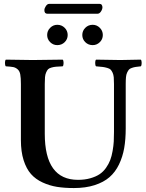

<svg xmlns="http://www.w3.org/2000/svg" viewBox="-20 -952 748 982"><path d="M209 -522V-268.1Q209 -32.2 378.9 -32.2Q414.1 -32.2 442.1 -40.3Q470.2 -48.3 489.3 -61Q508.3 -73.7 522.2 -93.5Q536.1 -113.3 543.7 -133.3Q551.3 -153.3 555.9 -179.7Q560.5 -206.1 561.8 -227.8Q563 -249.5 563 -276.9V-522Q563 -543.5 561.8 -556.9Q560.5 -570.3 555.7 -580.6Q550.8 -590.8 545.9 -595.9Q541 -601.1 528.3 -604.7Q515.6 -608.4 504.9 -609.6Q494.1 -610.8 471.2 -612.8Q466.8 -617.2 466.8 -629.9Q466.8 -642.6 471.2 -647Q563 -645 595.2 -645Q622.1 -645 700.2 -647Q704.6 -642.6 704.6 -629.9Q704.6 -617.2 700.2 -612.8Q682.1 -610.8 673.6 -609.6Q665 -608.4 654.3 -604.7Q643.6 -601.1 639.2 -595.7Q634.8 -590.3 630.1 -580.6Q625.5 -570.8 624.3 -556.9Q623 -543 623 -522V-294.9Q623 -239.3 615.2 -194.6Q607.4 -149.9 588.6 -110.8Q569.8 -71.8 540 -45.9Q510.3 -20 464.1 -5.1Q418 9.8 357.9 9.8Q309.6 9.8 271.5 3.7Q233.4 -2.4 197.8 -18.8Q162.1 -35.2 138.4 -62Q114.7 -88.9 100.8 -132.6Q86.9 -176.3 86.9 -234.9V-522Q86.9 -553.7 83.7 -571Q80.6 -588.4 70.3 -597.4Q60.1 -606.4 47.9 -608.9Q35.6 -611.3 9.8 -612.8Q5.4 -617.2 5.4 -629.9Q5.4 -642.6 9.8 -647Q101.6 -645 147 -645Q205.1 -645 300.8 -647Q305.2 -642.6 305.2 -629.9Q305.2 -617.2 300.8 -612.8Q278.8 -611.8 266.8 -610.8Q254.9 -609.9 242.9 -606.4Q231 -603 225.8 -597.7Q220.7 -592.3 216.1 -581.8Q211.4 -571.3 210.2 -557.4Q209 -543.5 209 -522ZM272.9 -825.2Q295.4 -825.2 310.8 -809.8Q326.2 -794.4 326.2 -772.9Q326.2 -751.5 310.8 -736.3Q295.4 -721.2 272.9 -721.2Q252 -721.2 236.6 -736.3Q221.2 -751.5 221.2 -772.9Q221.2 -794.4 236.6 -809.8Q252 -825.2 272.9 -825.2ZM454.1 -825.2Q475.1 -825.2 490.5 -809.8Q505.9 -794.4 505.9 -772.9Q505.9 -751.5 490.5 -736.3Q475.1 -721.2 454.1 -721.2Q431.6 -721.2 416.3 -736.3Q400.9 -751.5 400.9 -772.9Q400.9 -794.4 416.3 -809.8Q431.6 -825.2 454.1 -825.2ZM479 -881.8H222.2Q207 -881.8 207 -899.9Q207 -909.7 214.6 -920.9Q222.2 -932.1 231 -932.1H490.2Q497.1 -932.1 500.5 -926.8Q503.9 -921.4 503.9 -915Q503.9 -904.3 496.3 -893.1Q488.8 -881.8 479 -881.8Z"/></svg>

Font: Common Serif SemiBold
Style: Regular
Weight: 600
Designer: Philipp H. Poll, Khaled Hosny
Foundry: Stefan Peev, Context Ltd.
Version: Version 1.026